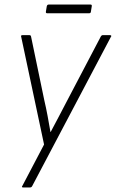

<svg xmlns="http://www.w3.org/2000/svg" viewBox="-20 -636 508 841"><path d="M81 185Q73 185 78 178L173 -3L73 -474Q70 -482 78 -482H109Q115 -482 116 -476L174 -197Q182 -163 188.5 -128Q195 -93 201 -58H202Q220 -92 238 -126Q256 -160 273 -193L422 -477Q425 -482 430 -482H462Q465 -482 467 -480Q469 -478 466 -475L121 179Q118 185 112 185ZM186 -578Q180 -578 181 -585L185 -609Q187 -616 193 -616H377Q383 -616 382 -609L378 -584Q377 -578 371 -578Z"/></svg>

Font: Sofia Sans Semi Condensed ExtraLight
Style: Italic
Weight: 250
Italic angle: -9°
Version: Version 4.100